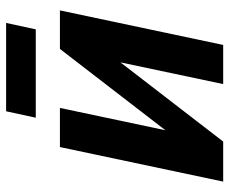

<svg xmlns="http://www.w3.org/2000/svg" viewBox="-81 -669 750 628"><g transform="rotate(-90 294.0 -355.0)"><path d="M223 -613H512L533 -710H244ZM14 0H145L404 -336L333 0H461L574 -534H448L182 -189L255 -534H127Z"/></g></svg>

Font: Geist SemiBold
Style: Italic
Weight: 600
Italic angle: -12°
Designer: Basement.studio, Andrés Briganti, Mateo Zaragoza
Foundry: Basement.studio, Vercel, Andrés Briganti, Guido Ferreyra, Mateo Zaragoza
Version: Version 1.500